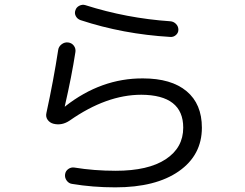

<svg xmlns="http://www.w3.org/2000/svg" viewBox="-20 -764 1040 814"><path d="M207 -239.3Q191.4 -243.2 182.1 -255.9Q172.9 -268.6 176.8 -285.2Q207 -423.8 226.6 -551.8Q228.5 -566.4 241.2 -576.2Q253.9 -585.9 269 -584Q284.2 -582 293 -570.3Q301.8 -558.6 299.8 -543.9Q284.2 -442.4 254.9 -314.5V-311.5H255.9L256.8 -313.5Q409.2 -432.6 585.9 -431.6Q706.1 -431.6 771 -377.4Q835.9 -323.2 835.9 -222.7Q835.9 -106.4 738.3 -38.1Q640.6 30.3 468.8 30.3Q373 30.3 285.2 15.6Q271.5 13.7 262.7 1.5Q253.9 -10.7 255.9 -24.9Q257.8 -39.1 269.5 -47.4Q281.2 -55.7 294.9 -53.7Q378.9 -40 470.7 -40Q608.4 -40 682.6 -88.9Q756.8 -137.7 756.8 -222.7Q756.8 -361.3 579.1 -362.3Q431.6 -362.3 275.4 -252.9Q242.2 -230.5 207 -239.3ZM341.8 -742.2Q516.6 -686.5 702.1 -673.8Q715.8 -672.9 726.1 -662.6Q736.3 -652.3 736.3 -637.7Q736.3 -625 726.1 -615.7Q715.8 -606.4 702.1 -607.4Q502 -619.1 321.3 -678.7Q307.6 -683.6 301.3 -695.8Q294.9 -708 299.8 -720.7Q303.7 -733.4 316.4 -739.7Q329.1 -746.1 341.8 -742.2Z"/></svg>

Font: Rounded Mgen+ 2m regular
Style: Regular
Weight: 400
Designer: [Source Han Sans]
Ryoko NISHIZUKA  (kana & ideographs); Paul D. Hunt (Latin, Greek & Cyrillic); Wenlong ZHANG  (bopomofo
Version: Version 1.059.20150602